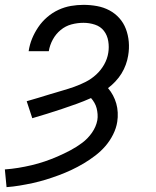

<svg xmlns="http://www.w3.org/2000/svg" viewBox="-24 -558 644 791"><path d="M3 213 -4 140Q24 138 51.5 133.5Q79 129 106.5 122.5Q134 116 160.5 107Q187 98 213.5 86.5Q240 75 265.5 61.5Q291 48 314.5 30.5Q338 13 355 -11.5Q372 -36 377 -63Q379 -75 378 -88Q377 -101 374 -112.5Q371 -124 365 -134.5Q359 -145 351 -154Q322 -141 291.5 -130Q261 -119 231 -109Q201 -99 170.5 -89.5Q140 -80 109 -71L86 -141Q111 -148 135.5 -155.5Q160 -163 184.5 -170.5Q209 -178 233.5 -185Q258 -192 282 -200.5Q306 -209 329.5 -221Q353 -233 372.5 -251Q392 -269 405 -292Q418 -315 422 -340Q426 -364 422 -388.5Q418 -413 404 -431Q390 -449 367 -456.5Q344 -464 320 -464Q295 -464 270.5 -457.5Q246 -451 226 -434.5Q206 -418 193.5 -395Q181 -372 177 -347H94Q98 -374 108 -398.5Q118 -423 133.5 -446Q149 -469 170.5 -487.5Q192 -506 217 -517.5Q242 -529 268 -533.5Q294 -538 320 -538Q348 -538 375.5 -533Q403 -528 426.5 -515.5Q450 -503 467.5 -483.5Q485 -464 494.5 -439Q504 -414 506.5 -386Q509 -358 504 -329Q501 -310 494 -291Q487 -272 476.5 -255Q466 -238 451.5 -222.5Q437 -207 421 -195Q433 -181 441.5 -165Q450 -149 455 -131.5Q460 -114 461 -94.5Q462 -75 459 -56Q455 -30 442 -4Q429 22 410.5 43.5Q392 65 368.5 83Q345 101 320.5 115.5Q296 130 270.5 142Q245 154 218 164Q191 174 165 182Q139 190 111.5 196Q84 202 57 206.5Q30 211 3 213Z"/></svg>

Font: Iosevka Curly Slab Extended
Style: Italic
Weight: 400
Width: 7
Italic angle: -9°
Monospace: yes
Designer: Belleve Invis
Foundry: Belleve Invis
Version: Version 11.1.0; ttfautohint (v1.8.3)